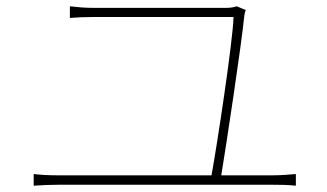

<svg xmlns="http://www.w3.org/2000/svg" viewBox="-20 -668 1040 610"><path d="M87 -115V-78C115 -80 139 -81 164 -81H847C864 -81 895 -81 920 -78V-115C895 -113 872 -111 847 -111H683C699 -208 746 -518 756 -616C757 -624 758 -630 761 -636L732 -648C726 -646 715 -643 701 -643C620 -643 310 -643 279 -643C247 -643 229 -645 202 -648V-611C229 -613 246 -614 280 -614C311 -614 625 -614 722 -614C720 -539 670 -209 652 -111H164C139 -111 114 -112 87 -115Z"/></svg>

Font: Noto Sans JP Thin
Style: Regular
Weight: 100
Designer: Ryoko NISHIZUKA 西塚涼子 (kana, bopomofo & ideographs); Paul D. Hunt (Latin, Greek & Cyrillic); Sandoll Communications 산돌커뮤니
Foundry: Adobe
Version: Version 2.004;hotconv 1.0.118;makeotfexe 2.5.65603